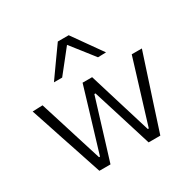

<svg xmlns="http://www.w3.org/2000/svg" viewBox="-168 -949 1129 1123"><g transform="rotate(-30 396.0 -388.0)"><path d="M192 0Q176.5 -46.5 161 -93.5Q145.5 -140.5 129.5 -188.5L100 -276.5Q82 -331.5 64 -385.8Q46 -440 27.5 -495.5L95.5 -498Q115.5 -435 137.5 -364.8Q159.5 -294.5 179.5 -230.5L230 -70H236.5L286 -234Q305.5 -299.5 325.2 -364.2Q345 -429 364.5 -495.5H429Q448.5 -432.5 468.5 -366.5Q488.5 -300.5 508.5 -236L559.5 -70H566L617.5 -238Q637 -301.5 658 -369.8Q679 -438 696.5 -495.5H765Q747 -440.5 729.2 -386Q711.5 -331.5 693.5 -276.5L665 -189.5Q649.5 -141.5 634 -93.8Q618.5 -46 603.5 0H524.5Q505.5 -61 485.2 -126.2Q465 -191.5 446.5 -250.5L398.5 -403.5H391L343.5 -249Q325.5 -190.5 305.8 -125.8Q286 -61 267 0ZM517 -579Q484 -621 452 -662Q420 -703 386.5 -745H406Q373 -703 341 -662.8Q309 -622.5 276 -581H220.5Q255 -630 290 -679Q325 -728 359.5 -776.5H433Q467.5 -728 502.2 -678.8Q537 -629.5 572 -580.5Z"/></g></svg>

Font: Commissioner Thin Light
Style: Regular
Weight: 300
Version: Version 1.000